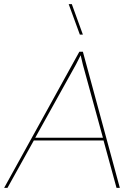

<svg xmlns="http://www.w3.org/2000/svg" viewBox="-43 -911 648 931"><path d="M-22.9 0 341.8 -660.2H358.9L538.1 0H522L459 -230H121.1L-6.8 0ZM127.9 -243.2H456.1L358.9 -597.2L348.1 -643.1L325.2 -598.1ZM290 -891.1H305.2L358.9 -743.2H344.2Z"/></svg>

Font: Human Sans Thin
Style: Italic
Weight: 100
Italic angle: -8°
Designer: Tim Radville
Foundry: Continuum
Version: Version 1.000;FEAKit 1.0